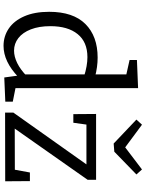

<svg xmlns="http://www.w3.org/2000/svg" viewBox="115 -950 843 1114"><g transform="rotate(90 537.0 -392.5)"><path d="M245.3 9Q189.7 9 144.8 -21.5Q100 -52 74 -111.5Q48 -171 48 -255.7Q48 -395 118.8 -466Q189.7 -537 313.7 -537Q340.3 -537 368.7 -533.2Q397 -529.3 427.3 -521.3L411 -511.7V-712.7L419.7 -701.7L327.7 -722.3V-765L491 -771.7V-48.7L479 -62.7L569.3 -44.7V-1.3L429 4.7L417.3 -81L426.7 -77Q381.7 -34 336.5 -12.5Q291.3 9 245.3 9ZM273.3 -52Q308 -52 345.7 -70.5Q383.3 -89 421.3 -126L411 -99V-478L422 -458.3Q361.3 -477.7 311 -477.7Q223 -477.7 177.2 -420.8Q131.3 -364 131.3 -262.7Q131.3 -197 149.8 -149.5Q168.3 -102 200.5 -77Q232.7 -52 273.3 -52ZM1030.3 -144 1031.3 -0.7 633 0V-48.3L945.3 -489L956.7 -472H681L705 -491.3L691.7 -396H641.7L640.7 -528H1022.7V-479L710 -33.7L705.7 -56L983 -56.7L960 -33L980.3 -144ZM962.7 -794.3 991.7 -762 859.7 -633.7 812.3 -630 673.3 -762 703 -794.3 861.7 -676.7 808.7 -677.3Z"/></g></svg>

Font: Bitter Thin
Style: Regular
Weight: 100
Designer: Sol Matas, and Bitter project Authors
Foundry: Sol Matas
Version: Version 2.002